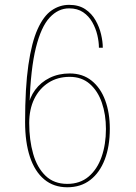

<svg xmlns="http://www.w3.org/2000/svg" viewBox="-20 -764 562 792"><path d="M257.5 8.5Q201.5 8.5 162.5 -24Q123.5 -56.5 103.5 -116.8Q83.5 -177 83.5 -261Q83.5 -402 97 -495.5Q110.5 -589 135 -643.5Q159.5 -698 192.8 -721Q226 -744 265 -744Q305 -744 331.8 -726Q358.5 -708 374.2 -680.2Q390 -652.5 397 -622.2Q404 -592 404 -568Q404 -567.5 404 -567.5Q404 -567.5 404 -567H388Q388 -567.5 388 -567.5Q388 -567.5 388 -568Q388 -591.5 381.5 -619.2Q375 -647 360.8 -672.2Q346.5 -697.5 323 -713.5Q299.5 -729.5 265 -729.5Q220 -729.5 184.8 -691.5Q149.5 -653.5 128 -567Q106.5 -480.5 101.5 -334.5L95 -320Q101.5 -361.5 125 -393.2Q148.5 -425 185.2 -443Q222 -461 267.5 -461Q321 -461 358 -431.2Q395 -401.5 414 -350Q433 -298.5 433 -233Q433 -160.5 412.2 -106.2Q391.5 -52 352.5 -21.8Q313.5 8.5 257.5 8.5ZM257.5 -5.5Q310 -5.5 345.5 -35.5Q381 -65.5 399 -116.8Q417 -168 417 -232Q417 -291.5 400.2 -340.2Q383.5 -389 350.2 -418Q317 -447 267.5 -447Q217.5 -447 179.8 -422.8Q142 -398.5 121.2 -355.8Q100.5 -313 100.5 -256.5Q100.5 -186.5 116.8 -129.5Q133 -72.5 167.8 -39Q202.5 -5.5 257.5 -5.5Z"/></svg>

Font: Epilogue Thin
Style: Regular
Weight: 250
Designer: Tyler Finck
Foundry: Etcetera Type Co
Version: Version 2.111